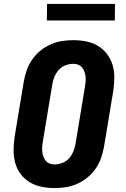

<svg xmlns="http://www.w3.org/2000/svg" viewBox="-20 -947 640 975"><path d="M257 8Q223 8 191 1.5Q159 -5 132 -21Q105 -37 85.5 -62.5Q66 -88 57.5 -119Q49 -150 49 -183.5Q49 -217 54 -251L101 -534Q106 -563 116 -591Q126 -619 143.5 -644.5Q161 -670 185 -689.5Q209 -709 237 -721.5Q265 -734 294 -738.5Q323 -743 352 -743Q386 -743 418.5 -736.5Q451 -730 477.5 -714Q504 -698 523.5 -672.5Q543 -647 552 -616Q561 -585 560.5 -551.5Q560 -518 555 -484L508 -201Q503 -172 493 -144Q483 -116 465.5 -90.5Q448 -65 424 -45.5Q400 -26 372 -13.5Q344 -1 315 3.5Q286 8 257 8ZM257 -112Q277 -112 297.5 -120Q318 -128 332 -144.5Q346 -161 353.5 -180.5Q361 -200 364 -220L411 -504Q413 -517 414.5 -530.5Q416 -544 414.5 -557Q413 -570 409 -582Q405 -594 397 -604Q389 -614 377 -618.5Q365 -623 352 -623Q332 -623 311.5 -615Q291 -607 277 -590.5Q263 -574 255.5 -554.5Q248 -535 245 -515L198 -231Q196 -218 194.5 -204.5Q193 -191 194.5 -178Q196 -165 200 -153Q204 -141 212 -131Q220 -121 232 -116.5Q244 -112 257 -112ZM218 -843 219 -927H564L563 -843Z"/></svg>

Font: Iosevka Aile Heavy
Style: Italic
Weight: 900
Italic angle: -9°
Designer: Belleve Invis
Foundry: Belleve Invis
Version: Version 31.1.0; ttfautohint (v1.8.4)